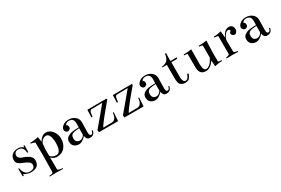

<svg xmlns="http://www.w3.org/2000/svg" viewBox="87 -1646 4343 2966"><g transform="rotate(-30 2258.5 -163.0)"><path d="M194.3 12.7Q174.8 12.7 147.5 2.9Q120.1 -6.8 101.6 -15.6L85 -26.4L80.1 2H61.5L59.6 -134.8L76.2 -132.8Q81.1 -85 111.3 -45.4Q141.6 -5.9 194.3 -5.9Q286.1 -5.9 286.1 -80.1Q286.1 -133.8 169.9 -175.8Q120.1 -193.4 93.3 -217.8Q66.4 -242.2 66.4 -284.2Q66.4 -342.8 106.4 -376.5Q146.5 -410.2 211.9 -410.2Q240.2 -410.2 263.2 -400.4Q286.1 -390.6 294.9 -381.8L303.7 -372.1L306.6 -401.4H325.2L323.2 -278.3H305.7Q303.7 -292 302.7 -299.3Q301.8 -306.6 297.9 -323.7Q293.9 -340.8 287.1 -350.6Q280.3 -360.4 269.5 -371.6Q258.8 -382.8 241.2 -388.2Q223.6 -393.6 202.1 -393.6Q171.9 -393.6 152.8 -374.5Q133.8 -355.5 133.8 -326.2Q133.8 -309.6 141.1 -296.4Q148.4 -283.2 161.6 -273.9Q174.8 -264.6 187.5 -259.3Q200.2 -253.9 219.7 -247.1Q239.3 -240.2 249 -236.3Q356.4 -188.5 356.4 -119.1Q356.4 -48.8 317.4 -18.1Q278.3 12.7 194.3 12.7Z M582 -285.2 573.2 -183.6 574.2 -65.4Q613.3 -21.5 679.7 -21.5Q720.7 -21.5 742.2 -65.9Q763.7 -110.4 763.7 -189.5Q763.7 -269.5 743.2 -315.9Q722.7 -362.3 685.5 -362.3Q620.1 -362.3 582 -285.2ZM419.9 -388.7Q496.1 -388.7 566.4 -407.2L580.1 -317.4Q606.4 -359.4 635.7 -382.8Q665 -406.2 709 -406.2Q772.5 -406.2 819.8 -346.2Q867.2 -286.1 867.2 -207Q867.2 -121.1 817.4 -57.6Q767.6 5.9 673.8 5.9Q616.2 5.9 573.2 -39.1L574.2 175.8Q581.1 186.5 609.4 193.4Q637.7 200.2 661.1 200.2L659.2 213.9Q610.4 210.9 535.2 210.9Q460 210.9 421.9 213.9V200.2Q490.2 198.2 490.2 175.8Q494.1 59.6 495.1 -136.7Q495.1 -273.4 492.2 -353.5Q452.1 -372.1 419.9 -374Z M1339.8 -81.1 1354.5 -72.3Q1341.8 6.8 1260.7 6.8Q1227.5 6.8 1210.9 -15.1Q1194.3 -37.1 1191.4 -67.4Q1171.9 -44.9 1161.6 -35.2Q1151.4 -25.4 1123 -8.3Q1094.7 8.8 1066.4 8.8Q1017.6 8.8 982.4 -18.6Q947.3 -45.9 947.3 -105.5Q947.3 -131.8 958.5 -151.4Q969.7 -170.9 989.7 -183.1Q1009.8 -195.3 1030.3 -203.1Q1050.8 -210.9 1078.1 -214.4Q1105.5 -217.8 1123.5 -218.8Q1141.6 -219.7 1163.6 -220.2Q1185.5 -220.7 1187.5 -220.7Q1190.4 -220.7 1190.4 -293Q1190.4 -385.7 1105.5 -385.7Q1076.2 -385.7 1058.6 -373Q1041 -360.4 1037.1 -342.8Q1065.4 -342.8 1065.4 -299.8Q1065.4 -273.4 1047.9 -262.2Q1030.3 -251 1013.7 -251Q995.1 -251 980.5 -268.1Q965.8 -285.2 965.8 -305.7Q965.8 -341.8 1011.7 -376Q1048.8 -404.3 1114.3 -404.3Q1175.8 -404.3 1223.6 -366.2Q1271.5 -328.1 1271.5 -262.7Q1271.5 -230.5 1269.5 -172.9Q1267.6 -115.2 1267.6 -89.8Q1267.6 -24.4 1297.9 -25.4Q1315.4 -25.4 1324.2 -38.1Q1333 -50.8 1339.8 -81.1ZM1187.5 -91.8V-207Q1153.3 -204.1 1124.5 -200.7Q1095.7 -197.3 1075.2 -189.9Q1054.7 -182.6 1043 -165Q1031.2 -147.5 1031.2 -116.2Q1031.2 -74.2 1052.2 -54.7Q1073.2 -35.2 1105.5 -35.2Q1156.2 -35.2 1187.5 -91.8Z M1440.4 -389.6 1781.2 -391.6 1785.2 -372.1Q1532.2 -75.2 1516.6 -27.3L1675.8 -30.3Q1708 -31.2 1731 -63Q1753.9 -94.7 1756.8 -153.3H1774.4L1763.7 0H1421.9L1418.9 -40Q1457 -84 1574.7 -225.1Q1692.4 -366.2 1693.4 -368.2L1502 -365.2Q1483.4 -365.2 1473.1 -345.7Q1462.9 -326.2 1461.4 -302.2Q1460 -278.3 1456.1 -256.8H1435.5Z M1894.5 -389.6 2235.4 -391.6 2239.3 -372.1Q1986.3 -75.2 1970.7 -27.3L2129.9 -30.3Q2162.1 -31.2 2185.1 -63Q2208 -94.7 2210.9 -153.3H2228.5L2217.8 0H1876L1873 -40Q1911.1 -84 2028.8 -225.1Q2146.5 -366.2 2147.5 -368.2L1956.1 -365.2Q1937.5 -365.2 1927.2 -345.7Q1917 -326.2 1915.5 -302.2Q1914.1 -278.3 1910.2 -256.8H1889.6Z M2704.1 -81.1 2718.8 -72.3Q2706.1 6.8 2625 6.8Q2591.8 6.8 2575.2 -15.1Q2558.6 -37.1 2555.7 -67.4Q2536.1 -44.9 2525.9 -35.2Q2515.6 -25.4 2487.3 -8.3Q2459 8.8 2430.7 8.8Q2381.8 8.8 2346.7 -18.6Q2311.5 -45.9 2311.5 -105.5Q2311.5 -131.8 2322.8 -151.4Q2334 -170.9 2354 -183.1Q2374 -195.3 2394.5 -203.1Q2415 -210.9 2442.4 -214.4Q2469.7 -217.8 2487.8 -218.8Q2505.9 -219.7 2527.8 -220.2Q2549.8 -220.7 2551.8 -220.7Q2554.7 -220.7 2554.7 -293Q2554.7 -385.7 2469.7 -385.7Q2440.4 -385.7 2422.9 -373Q2405.3 -360.4 2401.4 -342.8Q2429.7 -342.8 2429.7 -299.8Q2429.7 -273.4 2412.1 -262.2Q2394.5 -251 2377.9 -251Q2359.4 -251 2344.7 -268.1Q2330.1 -285.2 2330.1 -305.7Q2330.1 -341.8 2376 -376Q2413.1 -404.3 2478.5 -404.3Q2540 -404.3 2587.9 -366.2Q2635.7 -328.1 2635.7 -262.7Q2635.7 -230.5 2633.8 -172.9Q2631.8 -115.2 2631.8 -89.8Q2631.8 -24.4 2662.1 -25.4Q2679.7 -25.4 2688.5 -38.1Q2697.3 -50.8 2704.1 -81.1ZM2551.8 -91.8V-207Q2517.6 -204.1 2488.8 -200.7Q2460 -197.3 2439.5 -189.9Q2418.9 -182.6 2407.2 -165Q2395.5 -147.5 2395.5 -116.2Q2395.5 -74.2 2416.5 -54.7Q2437.5 -35.2 2469.7 -35.2Q2520.5 -35.2 2551.8 -91.8Z M3034.2 -377H2930.7Q2930.7 -377 2930.7 -111.3Q2930.7 -69.3 2943.8 -43.9Q2957 -18.6 2979.5 -18.6Q3004.9 -18.6 3022 -39.1Q3039.1 -59.6 3053.7 -100.6L3075.2 -89.8Q3066.4 -66.4 3059.6 -53.7Q3052.7 -41 3040 -24.4Q3027.3 -7.8 3008.8 -0.5Q2990.2 6.8 2963.9 6.8Q2905.3 6.8 2876 -26.4Q2862.3 -41 2856.4 -67.9Q2850.6 -94.7 2850.6 -146.5V-377H2768.6V-389.6Q2792 -389.6 2825.7 -402.8Q2859.4 -416 2872.1 -431.6Q2884.8 -448.2 2897.5 -479Q2910.2 -509.8 2910.2 -540H2932.6Q2928.7 -508.8 2928.7 -444.3Q2928.7 -437.5 2928.7 -422.9Q2928.7 -408.2 2928.7 -400.4L3040 -402.3Z M3155.3 -385.7Q3241.2 -385.7 3296.9 -396.5L3294.9 -128.9Q3296.9 -16.6 3347.7 -16.6Q3376 -16.6 3402.3 -36.6Q3428.7 -56.6 3445.3 -80.1Q3461.9 -103.5 3471.7 -124L3481.4 -143.6V-358.4Q3462.9 -370.1 3423.8 -370.1V-385.7Q3515.6 -385.7 3567.4 -396.5L3559.6 -202.1Q3559.6 -180.7 3559.6 -153.3L3560.5 -27.3Q3572.3 -17.6 3620.1 -15.6V-3.9Q3545.9 0 3486.3 14.6L3479.5 -91.8L3467.8 -76.2Q3456.1 -60.5 3437.5 -41Q3418.9 -21.5 3390.6 -5.4Q3362.3 10.7 3335.9 10.7Q3268.6 10.7 3241.2 -24.4Q3213.9 -59.6 3213.9 -127L3212.9 -362.3Q3197.3 -370.1 3155.3 -370.1Z M3968.8 -406.2Q4005.9 -406.2 4025.9 -384.3Q4045.9 -362.3 4045.9 -321.3Q4045.9 -296.9 4029.3 -276.4Q4012.7 -255.9 3991.2 -255.9Q3975.6 -255.9 3959 -269.5Q3942.4 -283.2 3941.4 -301.8Q3941.4 -323.2 3969.7 -342.8Q3966.8 -351.6 3959.5 -360.4Q3952.1 -369.1 3936.5 -369.1Q3909.2 -369.1 3884.3 -339.4Q3859.4 -309.6 3848.6 -280.3L3837.9 -250L3839.8 -41Q3840.8 -21.5 3907.2 -15.6V0Q3866.2 -2.9 3800.8 -2.9Q3739.3 -2.9 3699.2 0V-15.6Q3713.9 -16.6 3737.8 -25.4Q3761.7 -34.2 3761.7 -41V-364.3Q3749 -372.1 3699.2 -374L3697.3 -389.6Q3752.9 -389.6 3830.1 -409.2L3840.8 -292Q3856.4 -334 3888.7 -370.1Q3920.9 -406.2 3968.8 -406.2Z M4502 -81.1 4516.6 -72.3Q4503.9 6.8 4422.9 6.8Q4389.6 6.8 4373 -15.1Q4356.4 -37.1 4353.5 -67.4Q4334 -44.9 4323.7 -35.2Q4313.5 -25.4 4285.2 -8.3Q4256.8 8.8 4228.5 8.8Q4179.7 8.8 4144.5 -18.6Q4109.4 -45.9 4109.4 -105.5Q4109.4 -131.8 4120.6 -151.4Q4131.8 -170.9 4151.9 -183.1Q4171.9 -195.3 4192.4 -203.1Q4212.9 -210.9 4240.2 -214.4Q4267.6 -217.8 4285.6 -218.8Q4303.7 -219.7 4325.7 -220.2Q4347.7 -220.7 4349.6 -220.7Q4352.5 -220.7 4352.5 -293Q4352.5 -385.7 4267.6 -385.7Q4238.3 -385.7 4220.7 -373Q4203.1 -360.4 4199.2 -342.8Q4227.5 -342.8 4227.5 -299.8Q4227.5 -273.4 4210 -262.2Q4192.4 -251 4175.8 -251Q4157.2 -251 4142.6 -268.1Q4127.9 -285.2 4127.9 -305.7Q4127.9 -341.8 4173.8 -376Q4210.9 -404.3 4276.4 -404.3Q4337.9 -404.3 4385.7 -366.2Q4433.6 -328.1 4433.6 -262.7Q4433.6 -230.5 4431.6 -172.9Q4429.7 -115.2 4429.7 -89.8Q4429.7 -24.4 4460 -25.4Q4477.5 -25.4 4486.3 -38.1Q4495.1 -50.8 4502 -81.1ZM4349.6 -91.8V-207Q4315.4 -204.1 4286.6 -200.7Q4257.8 -197.3 4237.3 -189.9Q4216.8 -182.6 4205.1 -165Q4193.4 -147.5 4193.4 -116.2Q4193.4 -74.2 4214.4 -54.7Q4235.4 -35.2 4267.6 -35.2Q4318.4 -35.2 4349.6 -91.8Z"/></g></svg>

Font: Bentham
Style: Regular
Weight: 400
Version: Version 002.002